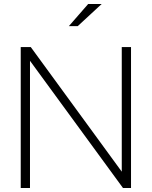

<svg xmlns="http://www.w3.org/2000/svg" viewBox="-20 -934 754 954"><path d="M83 0V-700H133L585 -81V-700H631V0H591L129 -632V0ZM322 -804 418 -914H485L366 -804Z"/></svg>

Font: Red Hat Display
Style: Regular
Weight: 300
Designer: Pentagram, MCKL
Foundry: Pentagram, MCKL
Version: Version 1.023